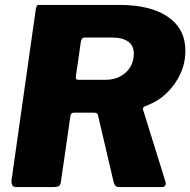

<svg xmlns="http://www.w3.org/2000/svg" viewBox="-20 -762 775 782"><path d="M653 -25Q661 0 637 0H466Q456 0 450.5 -5Q445 -10 442 -24L379 -293Q378 -298 374.5 -300.5Q371 -303 363 -303H281Q269 -303 267 -291L228 -21Q226 -7 218.5 -3.5Q211 0 196 0H47Q34 0 30 -8Q26 -16 27 -28L126 -726Q128 -736 130.5 -739Q133 -742 142 -742H465Q594 -742 664.5 -693Q735 -644 735 -556Q735 -506 715 -462Q695 -418 660 -384Q625 -350 578 -332Q566 -328 563.5 -323.5Q561 -319 563 -314L653 -25ZM410 -437Q445 -437 471 -451.5Q497 -466 511 -489.5Q525 -513 525 -543Q525 -577 501.5 -593Q478 -609 440 -609H324Q312 -609 309 -590L289 -451Q288 -442 290.5 -439.5Q293 -437 299 -437H410Z"/></svg>

Font: Libre Franklin ExtraBold
Style: Italic
Weight: 800
Italic angle: -8°
Designer: Pablo Impallari, Rodrigo Fuenzalida, Nhung Nguyen
Foundry: Impallari Type
Version: Version 3.000